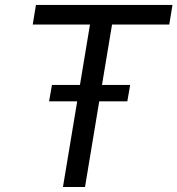

<svg xmlns="http://www.w3.org/2000/svg" viewBox="-20 -747 709 767"><path d="M110.8 -649.1H339.5L299.4 -407.7H187.5L176.1 -342.3H288.4L231.5 0H319.6L376.4 -342.3H488.6L500 -407.7H387.4L427.6 -649.1H656.2L669 -727.3H123.6Z"/></svg>

Font: Margiela Sans
Style: Italic
Weight: 400
Italic angle: -9.39999°
Designer: Stefan Endress, Andreas Faust
Version: Version 1.100;FEAKit 1.0